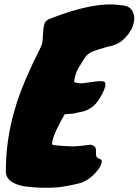

<svg xmlns="http://www.w3.org/2000/svg" viewBox="-20 -794 638 884"><path d="M226 -126Q284 -120 312.5 -120Q341 -120 399 -128Q417 -122 420 -113Q423 -104 422 -94.5Q421 -85 423 -76Q425 -67 442 -61Q451 -58 447.5 -43.5Q444 -29 431 -12Q398 31 353 48Q281 66 240 69Q172 74 92 64Q4 48 7 -9Q7 -219 99 -431Q129 -500 167 -576Q175 -592 176.5 -612Q178 -632 179 -651Q180 -670 185 -685Q190 -700 206 -706Q414 -789 535 -770Q577 -769 590.5 -741.5Q604 -714 593.5 -680Q583 -646 552.5 -616Q522 -586 476 -579Q417 -562 404 -556Q379 -544 368 -524Q354 -502 342 -482Q330 -462 325 -439L321 -417Q340 -408 367.5 -411.5Q395 -415 418.5 -418.5Q442 -422 456.5 -419Q471 -416 462.5 -389.5Q454 -363 431.5 -330Q409 -297 368 -282Q342 -277 332.5 -274.5Q323 -272 318 -271Q311 -270 278 -268Q231 -188 221 -144Q217 -126 226 -126Z"/></svg>

Font: Knewave
Style: Regular
Weight: 400
Designer: Tyler Finck
Foundry: Tyler Finck
Version: Version 1.001